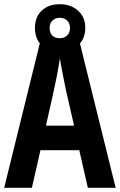

<svg xmlns="http://www.w3.org/2000/svg" viewBox="-20 -900 574 920"><path d="M388.7 -767.1Q388.7 -714.8 354.7 -683.3Q320.8 -651.9 266.6 -651.9Q212.9 -651.9 180.2 -682.4Q147.5 -712.9 147.5 -766.1Q147.5 -818.8 180.2 -849.4Q212.9 -879.9 266.6 -879.9Q319.8 -879.9 354.2 -848.6Q388.7 -817.4 388.7 -767.1ZM315.4 -766.1Q315.4 -788.6 301.5 -801.8Q287.6 -814.9 266.6 -814.9Q245.6 -814.9 231.7 -801.8Q217.8 -788.6 217.8 -766.1Q217.8 -743.2 230 -730Q242.2 -716.8 266.6 -716.8Q287.6 -716.8 301.5 -730Q315.4 -743.2 315.4 -766.1ZM400.9 0 359.9 -180.2H173.8L132.8 0H0L176.8 -716.8H356.9L534.2 0ZM335 -297.9 296.9 -463.9Q293.5 -479 281.5 -539.8Q269.5 -600.6 267.1 -621.1Q260.7 -579.1 251 -528.6Q241.2 -478 200.2 -297.9Z"/></svg>

Font: TypoPRO Open Sans Condensed
Style: Bold
Weight: 700
Width: 3
Foundry: Ascender Corporation
Version: Version 1.11